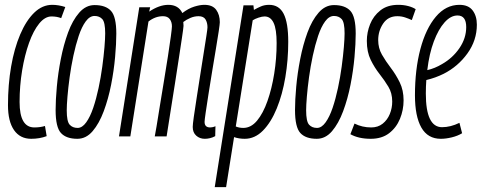

<svg xmlns="http://www.w3.org/2000/svg" viewBox="-20 -564 1992 794"><path d="M109 10Q63 10 38 -26Q13 -62 13 -129Q13 -214 26 -289Q39 -364 63.5 -421.5Q88 -479 121.5 -511.5Q155 -544 196 -544Q222 -544 250 -535L233 -489Q215 -496 193 -496Q166 -496 142 -466.5Q118 -437 100 -386.5Q82 -336 71.5 -272.5Q61 -209 61 -142Q61 -37 122 -37Q146 -37 166 -43L173 -1Q144 10 109 10Z M300 10Q254 10 232 -14Q210 -38 210 -109Q210 -150 215 -205.5Q220 -261 231.5 -320Q243 -379 261.5 -429.5Q280 -480 307.5 -511.5Q335 -543 371 -543Q417 -543 439 -519Q461 -495 461 -425Q461 -384 456 -328Q451 -272 439.5 -213.5Q428 -155 409 -104Q390 -53 363 -21.5Q336 10 300 10ZM301 -35Q320 -35 336.5 -58Q353 -81 365.5 -118Q378 -155 387.5 -199.5Q397 -244 403 -288.5Q409 -333 412 -369Q415 -405 415 -426Q415 -472 403 -485Q391 -498 371 -498Q351 -498 334.5 -475.5Q318 -453 305.5 -415.5Q293 -378 283.5 -333.5Q274 -289 268 -245Q262 -201 259 -164.5Q256 -128 256 -108Q256 -62 268 -48.5Q280 -35 301 -35Z M827 10Q806 10 791.5 -3Q777 -16 777 -39Q777 -49 781.5 -81Q786 -113 793 -157.5Q800 -202 807.5 -250.5Q815 -299 822 -342.5Q829 -386 833.5 -415.5Q838 -445 838 -451Q838 -470 830 -483.5Q822 -497 801 -497Q784 -497 767.5 -490Q751 -483 738 -473Q739 -465 739 -457Q738 -444 732.5 -408Q727 -372 719.5 -322Q712 -272 703.5 -218.5Q695 -165 687.5 -117.5Q680 -70 675 -38Q670 -6 669 0H620Q622 -8 627.5 -42Q633 -76 641 -125.5Q649 -175 658 -229Q667 -283 674.5 -331.5Q682 -380 686.5 -413.5Q691 -447 691 -455Q691 -473 682 -485Q673 -497 654 -497Q622 -497 594 -475L519 0H472L556 -534H601L597 -516Q639 -544 676 -544Q718 -544 734 -510Q759 -529 783 -536.5Q807 -544 825 -544Q859 -544 874 -523.5Q889 -503 889 -472Q889 -465 884.5 -434.5Q880 -404 872.5 -360Q865 -316 857 -267Q849 -218 842 -173.5Q835 -129 830.5 -98Q826 -67 826 -60Q826 -37 849 -37Q853 -37 858.5 -38Q864 -39 871 -42L870 -1Q859 5 848 7.5Q837 10 827 10Z M868 210 987 -542H1028L1030 -523Q1044 -531 1059 -537.5Q1074 -544 1093 -544Q1134 -544 1153 -507Q1172 -470 1172 -391Q1172 -316 1160 -244.5Q1148 -173 1124.5 -115.5Q1101 -58 1067.5 -24Q1034 10 992 10Q968 10 948 3L915 210ZM986 -35Q1018 -35 1043 -65Q1068 -95 1086 -146Q1104 -197 1114 -259.5Q1124 -322 1124 -386Q1124 -443 1111.5 -469.5Q1099 -496 1074 -496Q1064 -496 1049 -491Q1034 -486 1025 -480L955 -41Q962 -38 970 -36.5Q978 -35 986 -35Z M1290 10Q1244 10 1222 -14Q1200 -38 1200 -109Q1200 -150 1205 -205.5Q1210 -261 1221.5 -320Q1233 -379 1251.5 -429.5Q1270 -480 1297.5 -511.5Q1325 -543 1361 -543Q1407 -543 1429 -519Q1451 -495 1451 -425Q1451 -384 1446 -328Q1441 -272 1429.5 -213.5Q1418 -155 1399 -104Q1380 -53 1353 -21.5Q1326 10 1290 10ZM1291 -35Q1310 -35 1326.5 -58Q1343 -81 1355.5 -118Q1368 -155 1377.5 -199.5Q1387 -244 1393 -288.5Q1399 -333 1402 -369Q1405 -405 1405 -426Q1405 -472 1393 -485Q1381 -498 1361 -498Q1341 -498 1324.5 -475.5Q1308 -453 1295.5 -415.5Q1283 -378 1273.5 -333.5Q1264 -289 1258 -245Q1252 -201 1249 -164.5Q1246 -128 1246 -108Q1246 -62 1258 -48.5Q1270 -35 1291 -35Z M1429 -9 1446 -53Q1478 -37 1515 -37Q1543 -37 1562.5 -52.5Q1582 -68 1592 -92.5Q1602 -117 1602 -144Q1602 -179 1586 -205.5Q1570 -232 1549.5 -258Q1529 -284 1513 -316.5Q1497 -349 1497 -395Q1497 -430 1510.5 -464Q1524 -498 1553 -521Q1582 -544 1627 -544Q1649 -544 1668 -539Q1687 -534 1699 -526L1683 -481Q1670 -487 1655 -492Q1640 -497 1623 -497Q1585 -497 1564.5 -466.5Q1544 -436 1544 -398Q1544 -365 1559.5 -338Q1575 -311 1596 -283.5Q1617 -256 1633 -223.5Q1649 -191 1649 -149Q1649 -109 1634 -72.5Q1619 -36 1589 -13Q1559 10 1513 10Q1463 10 1429 -9Z M1891 -13Q1873 -2 1848.5 4Q1824 10 1803 10Q1749 10 1722.5 -36.5Q1696 -83 1696 -170Q1696 -277 1718.5 -361.5Q1741 -446 1782.5 -495Q1824 -544 1880 -544Q1917 -544 1934.5 -521Q1952 -498 1952 -462Q1952 -397 1913 -343Q1874 -289 1815 -259Q1781 -242 1743 -233Q1741 -206 1741 -177Q1741 -38 1808 -38Q1843 -38 1880 -56ZM1872 -500Q1844 -500 1818.5 -471.5Q1793 -443 1774 -392.5Q1755 -342 1747 -274Q1778 -281 1808 -299Q1852 -324 1880 -365Q1908 -406 1908 -452Q1908 -500 1872 -500Z"/></svg>

Font: Georama ExtraCondensed Light
Style: Italic
Weight: 300
Width: 2
Italic angle: -9°
Designer: Jean-Baptiste Levee
Foundry: Production Type
Version: Version 1.000